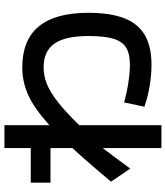

<svg xmlns="http://www.w3.org/2000/svg" viewBox="42 -806 779 904"><g transform="rotate(-90 432.0 -354.5)"><path d="M380.9 -64.5 401.4 -160.2Q444.3 -147.9 493.2 -140.4Q542 -132.8 578.1 -132.8Q629.9 -132.8 659.2 -150.6Q688.5 -168.5 701.2 -210.7Q713.9 -252.9 713.9 -329.1Q713.9 -437 678.2 -488Q642.6 -539.1 566.4 -539.1Q526.4 -539.1 488 -523.7Q449.7 -508.3 403.1 -471.9Q356.4 -435.5 293.9 -371.1V15.6H186.5V-260.7Q144 -206.5 89.8 -130.9L28.3 -221.7Q116.2 -327.6 186.5 -403.8V-506.8H23.4V-599.6H186.5V-723.6H293.9V-511.7Q371.6 -582 434.3 -610.8Q497.1 -639.6 566.4 -639.6Q823.2 -639.6 823.2 -329.1Q823.2 -224.6 797.6 -159.2Q772 -93.8 718 -62.5Q664.1 -31.2 578.1 -31.2Q530.8 -31.2 479.5 -39.8Q428.2 -48.3 380.9 -64.5Z"/></g></svg>

Font: Pretendard GOV SemiBold
Style: Regular
Weight: 600
Designer: Base glyphs from Inter by Rasmus Andersson; Hangeul glyphs from Noto Sans CJK(Source Han Sans) by Jang Soo-young and Kan
Foundry: Kil Hyung-jin
Version: Version 1.309